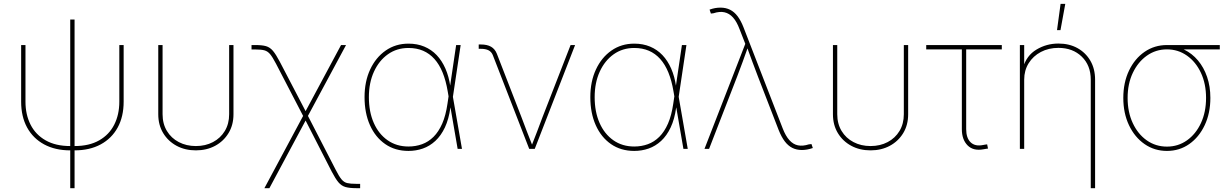

<svg xmlns="http://www.w3.org/2000/svg" viewBox="-20 -773 6373 997"><path d="M344.7 7.8Q266.6 7.8 209.2 -23.2Q151.9 -54.2 120.8 -110.8Q89.8 -167.5 89.8 -245.1V-539.1H112.3V-245.1Q112.3 -177.7 138.7 -125.7Q165 -73.7 217 -44.2Q269 -14.6 344.7 -14.6H367.2Q443.4 -14.6 495.1 -44.2Q546.9 -73.7 573.2 -125.7Q599.6 -177.7 599.6 -245.1V-539.1H622.1V-245.1Q622.1 -167.5 591.1 -110.8Q560.1 -54.2 502.9 -23.2Q445.8 7.8 367.2 7.8ZM344.7 204.1V-671.4H367.2V204.1Z M997.1 7.8Q940.9 7.8 897 -15.9Q853 -39.6 827.4 -81.8Q801.8 -124 801.8 -179.7V-539.1H824.2V-179.7Q824.2 -130.4 846.7 -93Q869.1 -55.7 908.4 -35.2Q947.8 -14.6 997.1 -14.6Q1046.9 -14.6 1085.9 -35.2Q1125 -55.7 1147.5 -93Q1169.9 -130.4 1169.9 -179.7V-539.1H1192.4V-179.7Q1192.4 -124 1166.7 -81.8Q1141.1 -39.6 1097.2 -15.9Q1053.2 7.8 997.1 7.8Z M1353 204.1 1558.1 -178.7H1575.2L1723.1 108.4Q1740.2 142.1 1752.9 157.7Q1765.6 173.3 1782.5 177.5Q1799.3 181.6 1829.6 181.6H1850.1V204.1H1829.6Q1795.4 204.1 1774.4 198.2Q1753.4 192.4 1737.8 174.1Q1722.2 155.8 1702.6 118.2L1566.9 -147L1378.9 204.1ZM1558.1 -163.1 1413.1 -442.4Q1395.5 -476.1 1382.8 -491.5Q1370.1 -506.8 1353.5 -511.5Q1336.9 -516.1 1306.6 -516.1H1286.1V-539.1H1306.6Q1341.3 -539.1 1361.6 -533.2Q1381.8 -527.3 1397.5 -508.8Q1413.1 -490.2 1432.6 -453.1L1566.9 -195.8L1751 -539.1H1776.9L1574.7 -163.1Z M2101.1 10.7Q2031.7 10.7 1980.5 -24.7Q1929.2 -60.1 1901.1 -123Q1873 -186 1873 -268.6Q1873 -349.6 1902.1 -412.1Q1931.2 -474.6 1982.7 -510.5Q2034.2 -546.4 2101.1 -546.4Q2146.5 -546.4 2183.3 -531Q2220.2 -515.6 2247.6 -486.8Q2274.9 -458 2293 -416.7Q2311 -375.5 2318.4 -323.7H2324.2L2331.5 -272L2378.9 0H2356.4L2304.7 -299.3Q2295.4 -354.5 2278.3 -396.5Q2261.2 -438.5 2235.8 -466.8Q2210.4 -495.1 2177 -509.5Q2143.6 -523.9 2101.1 -523.9Q2040.5 -523.9 1994.4 -491.2Q1948.2 -458.5 1921.9 -400.9Q1895.5 -343.3 1895.5 -268.6Q1895.5 -192.4 1920.9 -134.8Q1946.3 -77.1 1992.7 -44.7Q2039.1 -12.2 2101.1 -12.2Q2138.7 -12.2 2171.6 -24.2Q2204.6 -36.1 2231.2 -62.5Q2257.8 -88.9 2276.4 -131.3Q2294.9 -173.8 2303.7 -234.9L2348.6 -539.1H2372.1L2331.5 -268.1L2324.7 -214.4H2318.8Q2310.5 -154.3 2290.3 -111.3Q2270 -68.4 2240.7 -41.3Q2211.4 -14.2 2175.8 -1.7Q2140.1 10.7 2101.1 10.7Z M2728 0 2538.6 -487.8Q2531.2 -504.9 2516.1 -512.2Q2501 -519.5 2477.5 -519.5H2465.8V-542H2477.5Q2509.8 -542 2530 -530.3Q2550.3 -518.6 2560.1 -493.7L2688 -164.1Q2702.1 -127 2716.3 -89.4Q2730.5 -51.8 2745.6 -14.6H2739.7Q2754.9 -51.8 2768.8 -89.4Q2782.7 -127 2796.9 -164.1L2942.9 -539.1H2966.3L2756.8 0Z M3273.4 10.7Q3204.1 10.7 3152.8 -24.7Q3101.6 -60.1 3073.5 -123Q3045.4 -186 3045.4 -268.6Q3045.4 -349.6 3074.5 -412.1Q3103.5 -474.6 3155 -510.5Q3206.5 -546.4 3273.4 -546.4Q3318.8 -546.4 3355.7 -531Q3392.6 -515.6 3419.9 -486.8Q3447.3 -458 3465.3 -416.7Q3483.4 -375.5 3490.7 -323.7H3496.6L3503.9 -272L3551.3 0H3528.8L3477.1 -299.3Q3467.8 -354.5 3450.7 -396.5Q3433.6 -438.5 3408.2 -466.8Q3382.8 -495.1 3349.4 -509.5Q3315.9 -523.9 3273.4 -523.9Q3212.9 -523.9 3166.7 -491.2Q3120.6 -458.5 3094.2 -400.9Q3067.9 -343.3 3067.9 -268.6Q3067.9 -192.4 3093.3 -134.8Q3118.7 -77.1 3165 -44.7Q3211.4 -12.2 3273.4 -12.2Q3311 -12.2 3344 -24.2Q3377 -36.1 3403.6 -62.5Q3430.2 -88.9 3448.7 -131.3Q3467.3 -173.8 3476.1 -234.9L3521 -539.1H3544.4L3503.9 -268.1L3497.1 -214.4H3491.2Q3482.9 -154.3 3462.6 -111.3Q3442.4 -68.4 3413.1 -41.3Q3383.8 -14.2 3348.1 -1.7Q3312.5 10.7 3273.4 10.7Z M3638.2 0 3850.1 -545.4 3820.3 -621.6Q3805.7 -660.6 3786.4 -682.1Q3767.1 -703.6 3741.9 -709.2Q3716.8 -714.8 3684.6 -704.1L3671.4 -702.6L3664.6 -723.1Q3679.7 -728.5 3693.6 -731Q3707.5 -733.4 3721.2 -733.4Q3749 -733.4 3771 -722.4Q3793 -711.4 3810.3 -688.5Q3827.6 -665.5 3841.3 -629.9L4044.4 -106Q4059.6 -66.9 4079.1 -45.2Q4098.6 -23.4 4123.5 -18.3Q4148.4 -13.2 4180.2 -23.4L4193.8 -24.9L4200.7 -4.4Q4185.1 1 4171.4 3.4Q4157.7 5.9 4144 5.9Q4116.2 5.9 4094.2 -5.1Q4072.3 -16.1 4054.9 -39.1Q4037.6 -62 4023.4 -97.7L3916 -375Q3900.9 -414.1 3886.7 -452.6Q3872.6 -491.2 3858.4 -529.8H3864.3Q3850.6 -491.2 3836.7 -452.6Q3822.8 -414.1 3807.6 -375L3662.1 0Z M4500.5 7.8Q4444.3 7.8 4400.4 -15.9Q4356.4 -39.6 4330.8 -81.8Q4305.2 -124 4305.2 -179.7V-539.1H4327.6V-179.7Q4327.6 -130.4 4350.1 -93Q4372.6 -55.7 4411.9 -35.2Q4451.2 -14.6 4500.5 -14.6Q4550.3 -14.6 4589.4 -35.2Q4628.4 -55.7 4650.9 -93Q4673.3 -130.4 4673.3 -179.7V-539.1H4695.8V-179.7Q4695.8 -124 4670.2 -81.8Q4644.5 -39.6 4600.6 -15.9Q4556.6 7.8 4500.5 7.8Z M5087.9 2Q5034.7 12.2 5004.6 -17.8Q4974.6 -47.9 4974.6 -102.5V-516.6H4789.6V-539.1H5182.1V-516.6H4997.1V-102.5Q4997.1 -56.2 5020.3 -33.9Q5043.5 -11.7 5084.5 -20Q5089.8 -21 5095.5 -22Q5101.1 -22.9 5106 -23.4L5110.4 -1.5Q5105 -1 5099.1 0Q5093.3 1 5087.9 2Z M5298.3 -359.4V0H5275.9V-539.1H5298.3V-421.9H5292.5Q5310.1 -484.4 5362.1 -515.6Q5414.1 -546.9 5476.1 -546.9Q5532.2 -546.9 5575 -523.2Q5617.7 -499.5 5642.1 -457.5Q5666.5 -415.5 5666.5 -359.4V204.1H5644V-359.4Q5644 -433.6 5597.2 -479Q5550.3 -524.4 5476.1 -524.4Q5425.3 -524.4 5385 -503.2Q5344.7 -481.9 5321.5 -444.6Q5298.3 -407.2 5298.3 -359.4ZM5468.8 -616.7 5487.3 -752.9H5511.7L5486.8 -616.7Z M6039.6 10.7Q5974.6 10.7 5923.3 -24.9Q5872.1 -60.5 5842.5 -122.8Q5813 -185.1 5813 -264.6Q5813 -344.2 5842.5 -406.2Q5872.1 -468.3 5923.3 -503.7Q5974.6 -539.1 6039.6 -539.1H6314V-516.6H6095.2H6039.6Q5981.4 -516.6 5935.3 -483.9Q5889.2 -451.2 5862.3 -394.5Q5835.4 -337.9 5835.4 -264.6Q5835.4 -190.9 5862.1 -133.8Q5888.7 -76.7 5934.8 -44.2Q5981 -11.7 6039.6 -11.7Q6097.7 -11.7 6143.6 -44.2Q6189.5 -76.7 6216.1 -133.8Q6242.7 -190.9 6242.7 -264.6Q6242.7 -337.9 6216.1 -394.8Q6189.5 -451.7 6143.6 -484.1Q6097.7 -516.6 6039.6 -516.6V-535.2Q6087.9 -535.2 6128.9 -515.4Q6169.9 -495.6 6200.4 -459.5Q6231 -423.3 6248 -373.8Q6265.1 -324.2 6265.1 -264.6Q6265.1 -185.1 6235.6 -122.8Q6206.1 -60.5 6155.3 -24.9Q6104.5 10.7 6039.6 10.7Z"/></svg>

Font: Inter 18pt Thin
Style: Regular
Weight: 250
Designer: Rasmus Andersson
Foundry: rsms
Version: Version 4.001;git-66647c0bb